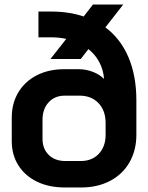

<svg xmlns="http://www.w3.org/2000/svg" viewBox="-20 -821 655 849"><path d="M583 -377V-225Q583 -156 552.5 -103Q522 -50 466.5 -21Q411 8 339 8H267Q197 8 144 -17.5Q91 -43 61.5 -89.5Q32 -136 32 -197V-301Q32 -364 61 -412.5Q90 -461 142.5 -488Q195 -515 264 -515H327Q360 -515 390 -503.5Q420 -492 439 -473H440Q437 -512 419.5 -545.5Q402 -579 371 -604L337 -560H203L273 -649Q242 -656 204 -656H150V-770H204Q287 -770 350 -748L391 -801H525L446 -700Q513 -650 548 -568Q583 -486 583 -377ZM447 -277Q447 -332 415.5 -365Q384 -398 332 -398H266Q222 -398 195 -368.5Q168 -339 168 -291V-207Q168 -163 195.5 -136Q223 -109 269 -109H337Q387 -109 417 -141Q447 -173 447 -225Z"/></svg>

Font: Stavian Bold
Style: Bold
Weight: 700
Version: Version 1.000; ttfautohint (v1.6)